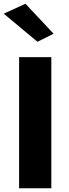

<svg xmlns="http://www.w3.org/2000/svg" viewBox="-28 -1005 368 1025"><path d="M-8 -932 108 -985 258 -825 172 -782ZM74 -700H246V0H74Z"/></svg>

Font: Jost*
Style: Bold
Weight: 700
Version: Version 3.7